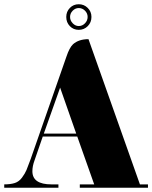

<svg xmlns="http://www.w3.org/2000/svg" viewBox="-67 -896 719 907"><path d="M247 -629Q261 -671 278 -687Q305 -711 351 -711L594 -25H632V-9H310V-25H378L298 -251H135L96 -138Q86 -111 86 -87Q86 -25 176 -25H209V-9H-47V-25Q-17 -25 3 -31.5Q23 -38 37 -57Q51 -76 58 -92.5Q65 -109 78 -145ZM217 -482 140 -265H293ZM305 -773Q322 -773 334.5 -786Q347 -799 347 -816Q347 -833 334.5 -845.5Q322 -858 305 -858Q289 -858 276.5 -845.5Q264 -833 264 -816Q264 -799 276.5 -786Q289 -773 305 -773ZM246 -816Q246 -841 263 -858.5Q280 -876 305 -876Q330 -876 347.5 -858.5Q365 -841 365 -816Q365 -790 347.5 -772.5Q330 -755 305 -755Q280 -755 263 -772.5Q246 -790 246 -816Z"/></svg>

Font: Elsie Swash Caps Black
Style: Regular
Weight: 900
Designer: Alejandro Inler
Foundry: Alejandro Inler
Version: 1.001